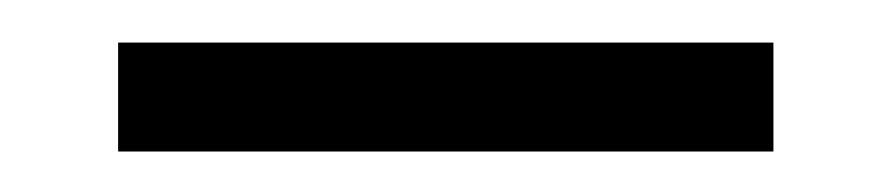

<svg xmlns="http://www.w3.org/2000/svg" viewBox="-20 -285 428 92"><path d="M36.6 -212.4V-264.6H350.6V-212.4Z"/></svg>

Font: Elstob 10pt
Style: Bold
Weight: 700
Designer: Peter S. Baker
Version: Version 1.015